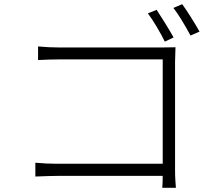

<svg xmlns="http://www.w3.org/2000/svg" viewBox="-20 -867 1040 918"><path d="M810 -688 768 -668Q753 -699 729.5 -738.5Q706 -778 687 -803L729 -820Q745 -796 768.5 -758Q792 -720 810 -688ZM934 -716 891 -697Q841 -789 809 -829L851 -847Q868 -824 892 -786Q916 -748 934 -716ZM264 -640H751Q798 -640 819 -641Q818 -606 817 -571V-55Q817 -27 818.5 -4Q820 19 821 31H756Q758 15 758 -50V-583H265Q225 -583 162 -580V-645Q214 -640 264 -640ZM253 -84H787V-26H255Q221 -26 149 -23V-89Q202 -84 253 -84Z"/></svg>

Font: 寒蝉端黑体 Light
Style: Regular
Weight: 300
Designer: ChillDuanSans {Warren2060}; 
Source Han Sans {Ryoko NISHIZUKA 西塚涼子 (kana, bopomofo & ideographs); Paul D. Hunt (Latin, G
Foundry: ChillType&Adobe
Version: Version 1.300;Glyphs 3.3 (3306)